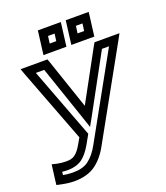

<svg xmlns="http://www.w3.org/2000/svg" viewBox="-180 -957 952 1100"><g transform="rotate(-20 296.5 -407.0)"><path d="M577 -674H479H463L454 -659L286 -351L181 -660L176 -674H160H52H12L25 -638L195 -192L175 -157C159 -129 146 -113 131 -102C117 -92 102 -88 77 -88C59 -88 42 -90 22 -94L-7 -101L-11 -70L-20 0L-22 20L-3 24C28 31 58 35 85 35C135 35 182 22 214 -2C246 -25 276 -61 299 -105L596 -639L615 -674H577ZM533 -624 256 -125C235 -86 213 -60 188 -41C164 -23 134 -15 91 -15C73 -15 54 -17 33 -21L35 -40C48 -39 60 -38 71 -38C103 -38 135 -47 157 -63C178 -78 200 -105 218 -137L244 -183L250 -194L246 -204L87 -624H138L256 -278L273 -227L302 -279L490 -624H533ZM306 -730 318 -824 321 -849H296H206H181L178 -824L166 -730L163 -705H188H278H303L306 -730ZM259 -755H219L225 -799H265L259 -755ZM476 -730 488 -824 491 -849H466H376H351L348 -824L336 -730L333 -705H358H448H473L476 -730ZM429 -755H389L395 -799H435L429 -755Z"/></g></svg>

Font: Gamestation Display Outline
Style: Italic
Weight: 400
Designer: Jonas Hecksher
Foundry: Jonas Hecksher, Playtypeª, e-types AS
Version: Version 1.003